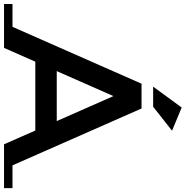

<svg xmlns="http://www.w3.org/2000/svg" viewBox="-101 -940 943 976"><g transform="rotate(90 371.0 -451.5)"><path d="M839 -43V0H616L546 -159H196L126 0H-97V-43H19L308 -699H434L723 -43ZM498 -268 371 -556 244 -268ZM425 -758H323L429 -903L547 -854Z"/></g></svg>

Font: Montserrat Subrayada
Style: Regular
Weight: 400
Designer: Julieta Ulanovsky
Foundry: Julieta Ulanovsky
Version: Version 2.001